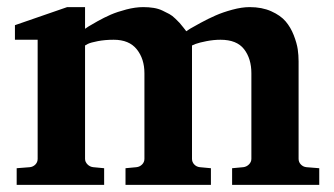

<svg xmlns="http://www.w3.org/2000/svg" viewBox="-20 -520 939 540"><path d="M877.9 0H632.8V-46.9L664.1 -49.8Q673.3 -50.8 680.2 -57.6Q687 -64.5 687 -73.2V-314Q687 -355 666.5 -381.6Q646 -408.2 600.1 -408.2Q581.1 -408.2 561 -404.3Q541 -400.4 530.3 -396.5L520 -392.1V-73.2Q520 -64 526.4 -57.4Q532.7 -50.8 542 -49.8L573.2 -46.9V0H333V-46.9L363.8 -49.8Q373 -50.8 379.6 -57.4Q386.2 -64 386.2 -73.2V-314Q386.2 -354.5 364.7 -381.3Q343.3 -408.2 299.8 -408.2Q275.4 -408.2 255.1 -404.3Q234.9 -400.4 227.1 -396.5L219.2 -392.1V-73.2Q219.2 -64.5 226.1 -57.6Q232.9 -50.8 242.2 -49.8L272.9 -46.9V0H26.9V-46.9L64 -49.8Q73.2 -50.8 79.6 -57.4Q85.9 -64 85.9 -73.2V-408.2H22V-449.2L168.9 -500H219.2V-439Q222.7 -441.4 229 -445.6Q235.4 -449.7 254.2 -460.2Q272.9 -470.7 291.5 -478.8Q310.1 -486.8 335.4 -493.4Q360.8 -500 382.8 -500Q398.4 -500 412.1 -497.8Q425.8 -495.6 437 -490.2Q448.2 -484.9 456.3 -480.5Q464.4 -476.1 472.9 -467.8Q481.4 -459.5 485.1 -455.6Q488.8 -451.7 495.8 -442.6Q502.9 -433.6 503.9 -432.1Q507.8 -435.1 515.1 -439.5Q522.5 -443.8 543.9 -455.6Q565.4 -467.3 585.9 -476.3Q606.4 -485.4 633.3 -492.7Q660.2 -500 682.1 -500Q716.8 -500 742.9 -488.3Q769 -476.6 783.2 -460Q797.4 -443.4 806.2 -420.9Q814.9 -398.4 817.4 -381.3Q819.8 -364.3 819.8 -347.2V-73.2Q819.8 -64 826.2 -57.4Q832.5 -50.8 841.8 -49.8L877.9 -46.9Z"/></svg>

Font: Veleka
Style: Bold
Weight: 700
Designer: Stefan Peev, Context Ltd, 2016; SIL International, 1997-2014.
Foundry: Stefan Peev, Context Ltd, 2016
Version: Version 1.000